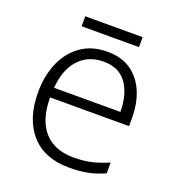

<svg xmlns="http://www.w3.org/2000/svg" viewBox="-123 -758 798 868"><g transform="rotate(20 276.0 -324.0)"><path d="M290 -542Q358 -542 403.5 -510.5Q449 -479 472.5 -424Q496 -369 496 -298V-259H116Q116 -153 165.5 -96.5Q215 -40 307 -40Q356 -40 393 -48.5Q430 -57 474 -76V-24Q434 -6 395 2Q356 10 305 10Q185 10 121 -63Q57 -136 57 -262Q57 -343 84.5 -406Q112 -469 164 -505.5Q216 -542 290 -542ZM289 -494Q216 -494 170.5 -445Q125 -396 118 -306H437Q437 -390 400.5 -442Q364 -494 289 -494ZM416 -658V-610H140V-658Z"/></g></svg>

Font: Noto Sans Bengali UI Light
Style: Regular
Weight: 300
Designer: Jelle Bosma - Monotype Design Team
Foundry: Monotype Imaging Inc.
Version: Version 2.003; ttfautohint (v1.8.4.7-5d5b)